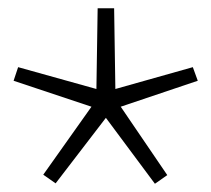

<svg xmlns="http://www.w3.org/2000/svg" viewBox="-20 -750 513 466"><path d="M115 -305 85 -326 202 -491 13 -554 24 -587 214 -534 217 -730H257L260 -534L448 -587L460 -554L273 -491L386 -325L356 -304L237 -464Z"/></svg>

Font: Georama ExtraExtended Light
Style: Regular
Weight: 300
Width: 8
Designer: Jean-Baptiste Levee
Foundry: Production Type
Version: Version 1.000